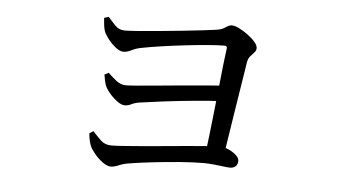

<svg xmlns="http://www.w3.org/2000/svg" viewBox="-41 -552 1081 607"><g transform="rotate(5 500.0 -249.0)"><path d="M281.8 -480.6Q293.3 -467.1 305.6 -454.5Q318 -441.9 335.9 -441.9Q349.6 -441.9 378.7 -444.2Q407.8 -446.5 444.5 -449.9Q481.1 -453.3 517.5 -457.1Q553.8 -460.9 582.8 -464.3Q611.7 -467.7 625.3 -469.7Q638.7 -471.9 646 -475.9Q653.4 -480 659.1 -483.8Q664.9 -487.6 672.6 -487.6Q681.4 -487.6 695.2 -480.9Q708.9 -474.1 722.9 -463.9Q737 -453.7 746.6 -442.5Q756.2 -431.3 756.2 -423Q756.2 -414.7 750.1 -408.3Q744.1 -401.8 737.9 -395Q731.8 -388.2 729.6 -376.1Q725.6 -351.2 719.4 -311.7Q713.1 -272.3 706.1 -227.8Q699.1 -183.3 692.5 -140.9Q685.8 -98.5 681 -66.7L623.4 -71Q626.6 -95.2 630.8 -131.6Q635 -168 639.6 -209.4Q644.2 -250.9 648.2 -291.2Q652.2 -331.6 656 -364.2Q659.8 -396.8 662.2 -413.9Q663 -421.8 654.8 -421.8Q633.5 -421.8 600.2 -419Q566.9 -416.2 528.6 -411.8Q490.4 -407.4 454.3 -402.1Q418.2 -396.8 392 -391.6Q376.1 -388.6 362.6 -381.7Q349.1 -374.7 337.6 -374.7Q326.2 -374.7 312.2 -385.8Q298.3 -396.8 287.4 -411.3Q276.4 -425.8 273.4 -435.2Q270.4 -444.5 269.3 -456.1Q268.1 -467.7 267.5 -476ZM297.2 -304.5Q309.3 -292.5 323.6 -281.1Q338 -269.7 355.1 -269.7Q364.1 -269.7 390.4 -271.8Q416.7 -273.9 453 -277.4Q489.3 -280.9 528.9 -284.5Q568.5 -288.1 605.5 -291.2Q642.4 -294.3 669.2 -295.6L666 -246.6Q622 -244.4 573.8 -239.8Q525.5 -235.2 481.5 -229.8Q437.5 -224.4 405.1 -219.6Q387.8 -217.2 377.6 -211.8Q367.5 -206.4 356.6 -206.4Q346.2 -206.4 333.7 -215.2Q321.2 -224 310.6 -235.8Q300.1 -247.7 294.9 -257.2Q290.7 -264.6 288.1 -276.5Q285.5 -288.3 284.1 -297.6ZM265.1 -116.3Q277.5 -102.6 291 -89.4Q304.4 -76.2 325.2 -76.2Q340.4 -76.2 367.6 -78.3Q394.9 -80.4 428.7 -83.1Q462.5 -85.8 498.3 -89.4Q534 -93 567.4 -95.7Q600.7 -98.5 627 -100.6Q653.3 -102.7 666.3 -102.7Q680.9 -102.7 695.2 -96.3Q709.5 -89.9 719.5 -80.8Q729.5 -71.7 729.5 -62.6Q729.5 -51.1 722.6 -45.1Q715.7 -39.1 705.4 -39.1Q697.9 -39.1 684.1 -41Q670.3 -42.8 653.8 -44.5Q637.3 -46.3 620.7 -46.3Q588.4 -46.3 544.1 -42.8Q499.8 -39.3 456.1 -34.2Q412.4 -29.1 380.9 -23.8Q367.6 -21.6 353.6 -15.6Q339.6 -9.6 329.7 -9.6Q317.7 -9.6 303.1 -20.2Q288.6 -30.9 277.4 -44.5Q266.1 -58.1 261.9 -67.5Q258.7 -74.6 256 -86.2Q253.3 -97.8 252.7 -108.5Z"/></g></svg>

Font: Noto Serif SC
Style: Regular
Weight: 200
Designer: Ryoko NISHIZUKA 西塚涼子 (kana & ideographs); Frank Grießhammer (Latin, Greek & Cyrillic); Wenlong ZHANG 张文龙 (bopomofo); San
Foundry: Adobe
Version: Version 2.001;hotconv 1.1.0;makeotfexe 2.6.0